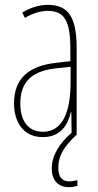

<svg xmlns="http://www.w3.org/2000/svg" viewBox="-20 -557 406 794"><path d="M221 136C221 88 245 48 297 0V-358C297 -489 261 -537 177 -537C143 -537 104 -525 72 -505L83 -483C120 -505 153 -512 177 -512C244 -512 271 -475 271 -355V-304L210 -297C100 -284 38 -234 38 -129C38 -57 73 10 157 10C233 10 261 -43 273 -93H275L276 -8C226 35 194 86 194 140C194 189 221 217 265 217C279 217 292 214 300 211V188C294 190 278 193 266 193C236 193 221 174 221 136ZM209 -274 272 -281V-220C272 -97 241 -12 157 -12C99 -12 64 -54 64 -129C64 -217 110 -263 209 -274Z"/></svg>

Font: Noto Sans Armenian ExtraCondensed Thin
Style: Regular
Weight: 100
Width: 2
Designer: Monotype Design Team
Foundry: Monotype Imaging Inc.
Version: Version 2.008